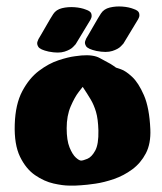

<svg xmlns="http://www.w3.org/2000/svg" viewBox="-20 -579 504 599"><path d="M365 -443Q365 -443 357 -434.5Q349 -426 330.5 -420Q312 -414 281 -420Q254 -426 248.5 -435Q243 -444 246 -451.5Q249 -459 249 -459Q249 -459 257 -472.5Q265 -486 275.5 -504.5Q286 -523 295 -537Q304 -551 322.5 -555.5Q341 -560 361.5 -558.5Q382 -557 397 -551Q412 -546 414 -538Q416 -530 413.5 -524.5Q411 -519 411 -519ZM216 -441Q216 -441 208 -432.5Q200 -424 181.5 -418Q163 -412 132 -418Q105 -424 99.5 -433Q94 -442 97 -449.5Q100 -457 100 -457Q100 -457 108 -470.5Q116 -484 126.5 -502.5Q137 -521 146 -535Q155 -549 173.5 -553.5Q192 -558 212.5 -556.5Q233 -555 248 -549Q263 -544 265 -536Q267 -528 264.5 -522.5Q262 -517 262 -517ZM234 -406Q271 -409 291 -398Q311 -387 315 -385Q325 -380 333.5 -374Q342 -368 342 -368Q342 -368 357 -363Q372 -358 392 -339.5Q412 -321 429 -282Q446 -243 449 -176Q451 -131 435 -100.5Q419 -70 392.5 -50.5Q366 -31 335.5 -20.5Q305 -10 277.5 -6Q250 -2 232.5 -1Q215 0 215 0Q215 0 195.5 0Q176 0 147 -6.5Q118 -13 89.5 -32.5Q61 -52 42.5 -90Q24 -128 26 -191Q28 -254 49.5 -294.5Q71 -335 101.5 -358Q132 -381 162.5 -391Q193 -401 213.5 -403.5Q234 -406 234 -406ZM238 -308Q238 -308 225.5 -292Q213 -276 200.5 -247Q188 -218 188 -179Q188 -141 197 -119Q206 -97 216.5 -87.5Q227 -78 233 -78Q239 -78 252.5 -83.5Q266 -89 277 -109Q288 -129 287 -172Q286 -208 279.5 -230Q273 -252 262.5 -269.5Q252 -287 238 -308Z"/></svg>

Font: Nerko One
Style: Regular
Weight: 400
Designer: Nermin Kahrimanovic
Foundry: Nermin Kahrimanovic
Version: Version 1.101